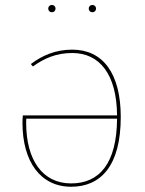

<svg xmlns="http://www.w3.org/2000/svg" viewBox="-20 -723 569 753"><path d="M183.3 -675.1C192.4 -675.1 197.8 -681.6 197.8 -689.3C197.8 -697 192.4 -703.4 183.3 -703.4C174.6 -703.4 169.1 -697 169.1 -689.3C169.1 -681.6 174.6 -675.1 183.3 -675.1ZM342.6 -675.1C351.3 -675.1 356.7 -681.6 356.7 -689.3C356.7 -697 351.3 -703.4 342.6 -703.4C333.4 -703.4 328 -697 328 -689.3C328 -681.6 333.4 -675.1 342.6 -675.1ZM263.4 -528.3C197.9 -528.3 145.6 -505.6 101 -471.8L109 -462.3C153.4 -494.3 200.6 -515.1 263.4 -515.1C370.5 -515.1 437.8 -431.8 439.1 -270.3H69.6C68.6 -261.3 68.1 -250.8 68.1 -241.7C68.1 -89.1 138.7 9.4 259 9.4C376.1 9.4 453.6 -73.8 453.6 -264C453.6 -436.4 382.7 -528.3 263.4 -528.3ZM259 -3.7C147 -3.7 82.6 -95 82.6 -241.7C82.6 -248.3 82.6 -252.7 83.1 -257.6H439.1C438 -80.6 368.7 -3.7 259 -3.7Z"/></svg>

Font: Fira Sans Hair
Style: Regular
Weight: 100
Designer: bBox Type GmbH & Carrois Corporate GbR & Edenspiekermann AG
Foundry: bBox Type GmbH & Carrois Corporate GbR & Edenspiekermann AG
Version: Version 4.300;PS 004.300;hotconv 1.0.88;makeotf.lib2.5.64775